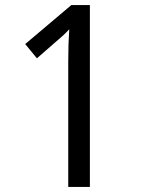

<svg xmlns="http://www.w3.org/2000/svg" viewBox="-20 -734 560 754"><path d="M333 0H248V-492Q248 -531 249 -560Q250 -589 252 -619Q240 -606 227.5 -594.5Q215 -583 196 -567L125 -505L79 -561L260 -714H333Z"/></svg>

Font: Noto Sans SemiCondensed
Style: Regular
Weight: 400
Width: 4
Designer: Monotype Design Team
Foundry: Monotype Imaging Inc.
Version: Version 2.013; ttfautohint (v1.8.4.7-5d5b)